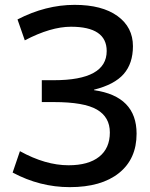

<svg xmlns="http://www.w3.org/2000/svg" viewBox="-20 -760 619 790"><path d="M262 -80Q344 -80 388 -115Q432 -150 432 -215Q432 -278 379 -309Q326 -340 202 -340H152V-430H202Q419 -430 419 -550Q419 -650 272 -650Q189 -650 82 -594L52 -680Q168 -740 287 -740Q400 -740 463.5 -694Q527 -648 527 -570Q527 -499 489 -455.5Q451 -412 367 -391V-389Q542 -364 542 -210Q542 -106 469.5 -48Q397 10 267 10Q144 10 32 -50L62 -138Q167 -80 262 -80Z"/></svg>

Font: Mplus 1p Medium
Style: Regular
Weight: 500
Version: Version 1.061